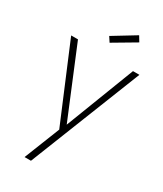

<svg xmlns="http://www.w3.org/2000/svg" viewBox="-245 -846 1013 1191"><g transform="rotate(30 262.0 -250.0)"><path d="M270 -49.8 460 -543H505.9L189.9 254.9H144L245.1 0L17.1 -543H65.9ZM381.8 -754.9 404.8 -716.8 246.1 -623 223.1 -658.2Z"/></g></svg>

Font: SVN-Poppins ExtraLight
Style: Regular
Weight: 200
Designer: Ninad Kale (Devanagari), Jonny Pinhorn (Latin)
Foundry: Indian Type Foundry
Version: Version 3.002 2017